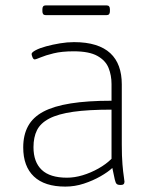

<svg xmlns="http://www.w3.org/2000/svg" viewBox="-20 -685 585 711"><path d="M222 6Q145 6 105.5 -31.5Q66 -69 66 -139Q66 -185 84 -218Q102 -251 140.5 -271.5Q179 -292 241.5 -302Q304 -312 393 -312V-374Q393 -406 382 -433.5Q371 -461 340.5 -478Q310 -495 253 -495Q209 -495 178.5 -487.5Q148 -480 130.5 -472.5Q113 -465 108 -465Q106 -465 104 -467Q102 -469 100.5 -472.5Q99 -476 98 -479.5Q97 -483 97 -485Q97 -491 112 -499Q127 -507 151 -513.5Q175 -520 202 -524.5Q229 -529 254 -529Q300 -529 333.5 -518.5Q367 -508 388.5 -488Q410 -468 420.5 -439Q431 -410 431 -373V-150Q431 -106 433.5 -76.5Q436 -47 438.5 -31.5Q441 -16 441 -12Q441 -9 440 -6.5Q439 -4 437 -2.5Q435 -1 432 -0.5Q429 0 425 0Q417 0 412.5 -3.5Q408 -7 405 -20.5Q402 -34 396 -63Q380 -48 352 -32Q324 -16 290.5 -5Q257 6 222 6ZM228 -27Q256 -27 286 -36Q316 -45 344.5 -61Q373 -77 393 -97V-279Q307 -279 251 -271Q195 -263 162.5 -246Q130 -229 117 -203Q104 -177 104 -140Q104 -85 134.5 -56Q165 -27 228 -27ZM149 -629Q137 -629 137 -643V-651Q137 -665 149 -665H375Q387 -665 387 -651V-643Q387 -629 375 -629Z"/></svg>

Font: Asap Thin
Style: Regular
Weight: 250
Designer: Pablo Cosgaya
Foundry: Omnibus-Type
Version: Version 3.001